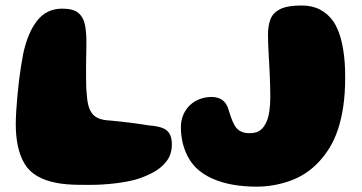

<svg xmlns="http://www.w3.org/2000/svg" viewBox="-20 -639 1319 700"><path d="M187.5 28Q102.5 12.5 70 -41.2Q37.5 -95 37.5 -186.5Q37.5 -208 39.2 -234.8Q41 -261.5 43.5 -290Q46 -318.5 49.5 -346.8Q53 -375 57 -399.5Q61 -424 64.5 -442.5Q81 -520 115.5 -563.8Q150 -607.5 207 -607.5Q246 -607.5 264.8 -592.5Q283.5 -577.5 289.2 -550.8Q295 -524 295 -488.5Q295 -475 294.8 -459.8Q294.5 -444.5 294.2 -428Q294 -411.5 293.8 -394.5Q293.5 -377.5 293.8 -361Q294 -344.5 294.2 -328.8Q294.5 -313 296 -298.5Q297.5 -273 302.2 -254.8Q307 -236.5 316.5 -224.5Q326 -212.5 342 -206.5Q358 -200.5 382.5 -199.5Q424.5 -195.5 461.2 -190.8Q498 -186 521 -182Q539.5 -181 557 -177Q574.5 -173 585.5 -165.5Q596 -157.5 601.2 -145Q606.5 -132.5 606.5 -112Q606.5 -77 588.2 -52.5Q570 -28 540.8 -11.8Q511.5 4.5 477 15Q445 24 399.5 29.5Q354 35 308.5 35Q287 35 265 34.8Q243 34.5 223 32.8Q203 31 187.5 28ZM915 41.5Q869.5 41.5 828.2 34.2Q787 27 752.8 11.5Q718.5 -4 694 -28Q675 -47.5 663 -71.5Q651 -95.5 645.2 -122Q639.5 -148.5 639.5 -174.5Q639.5 -200.5 648.5 -221Q657.5 -241.5 673 -256Q688.5 -270.5 708.8 -278Q729 -285.5 752 -285.5Q772 -285.5 787.2 -276.5Q802.5 -267.5 810.5 -247.5Q816 -230 821 -215Q826 -200 832.5 -187Q841 -169.5 855 -161.5Q869 -153.5 888 -153.5Q906.5 -153.5 917.2 -157.8Q928 -162 936.5 -171Q946 -181.5 952.5 -197Q959 -212.5 962.2 -235Q965.5 -257.5 965.5 -288Q965.5 -307 964.8 -331Q964 -355 962.8 -381Q961.5 -407 960 -431.8Q958.5 -456.5 957.8 -477.8Q957 -499 957 -513Q957 -544.5 965.8 -568.2Q974.5 -592 1001 -605.5Q1027.5 -619 1079.5 -619Q1118.5 -619 1147 -604Q1175.5 -589 1195 -561.5Q1203.5 -549 1210.5 -533Q1217.5 -517 1222.8 -497.8Q1228 -478.5 1231.5 -456.5Q1235 -434.5 1236.8 -409.8Q1238.5 -385 1238.5 -357.5Q1238.5 -298 1231.5 -251Q1224.5 -204 1212 -166.8Q1199.5 -129.5 1182 -101Q1164.5 -72.5 1144 -50.5Q1099.5 -2 1039 19.8Q978.5 41.5 915 41.5Z"/></svg>

Font: Gluten
Style: Bold
Weight: 700
Designer: Tyler Finck
Foundry: Etcetera Type Company
Version: Version 1.204